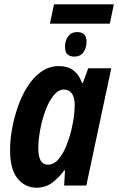

<svg xmlns="http://www.w3.org/2000/svg" viewBox="-20 -862 549 892"><path d="M212 -752 231 -842H509L490 -752ZM325 -599Q305 -599 293.5 -609.5Q282 -620 282 -645Q282 -674 297 -693.5Q312 -713 339 -713Q359 -713 370.5 -702.5Q382 -692 382 -668Q382 -639 367.5 -619Q353 -599 325 -599ZM150 10Q96 10 61.5 -33Q27 -76 27 -160Q26 -207 35.5 -260.5Q45 -314 63 -366Q81 -418 108.5 -461Q136 -504 172.5 -529.5Q209 -555 254 -555Q333 -555 361 -477H365L390 -545H497L381 0H278L282 -71H279Q252 -35 221.5 -12.5Q191 10 150 10ZM202 -97Q230 -97 251.5 -122Q273 -147 288 -184.5Q303 -222 312 -260Q321 -299 324 -325.5Q327 -352 327 -376Q327 -409 314 -427.5Q301 -446 277 -446Q251 -446 229 -418.5Q207 -391 191 -348Q175 -305 166.5 -258Q158 -211 158 -173Q158 -97 202 -97Z"/></svg>

Font: Noto Sans Condensed
Style: Bold Italic
Weight: 700
Width: 3
Italic angle: -12°
Designer: Monotype Design Team
Foundry: Monotype Imaging Inc.
Version: Version 2.013; ttfautohint (v1.8.4.7-5d5b)